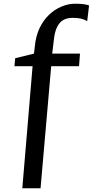

<svg xmlns="http://www.w3.org/2000/svg" viewBox="-20 -843 532 1037"><path d="M100.5 174 156 -485.5H58L62 -528.5L163.5 -553.5L168 -591.5Q173 -647 193.2 -690Q213.5 -733 244.2 -762.5Q275 -792 312 -807.5Q349 -823 386 -823Q418 -823 436.5 -819.8Q455 -816.5 461 -813.5L451 -728.5Q444.5 -734 425 -740.2Q405.5 -746.5 371 -746.5Q344.5 -746.5 323.5 -735.8Q302.5 -725 288.5 -697.5Q274.5 -670 270 -620L262 -553.5H412L407 -485.5H256.5L199 174Z"/></svg>

Font: Merriweather 24pt
Style: Regular
Weight: 400
Designer: Eben Sorkin
Foundry: Eben Sorkin
Version: Version 2.100